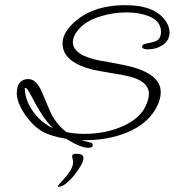

<svg xmlns="http://www.w3.org/2000/svg" viewBox="-20 -498 676 743"><path d="M322 74Q292 74 236 39Q178 30 142 10Q116 -6 94 -32Q72 -58 58.5 -86Q45 -114 45 -136Q45 -192 90 -192Q121 -192 142 -142L178 -58Q202 -13 237 13Q268 20 307 20Q385 20 449 -7Q529 -40 550 -103Q556 -121 556 -136Q556 -174 506 -194Q493 -199 472.5 -204Q452 -209 424 -213Q358 -224 341 -228Q222 -257 222 -330Q222 -367 259 -404Q333 -478 465 -478Q588 -478 627 -407Q636 -391 636 -372Q636 -342 610.5 -324.5Q585 -307 553 -307Q530 -307 530 -318Q530 -327 549 -330Q575 -335 584 -339Q603 -349 603 -375Q603 -417 554 -436Q518 -450 470 -450Q418 -450 370 -435Q311 -417 284 -384Q262 -359 262 -335Q262 -285 363 -264Q379 -262 402 -257.5Q425 -253 456 -247Q602 -218 602 -142Q602 -121 593 -98Q561 -21 468 16Q391 47 295 44Q303 46 312 49Q321 52 332 54V55L333 54Q339 57 339 63Q339 74 322 74ZM185 -2Q164 -22 143 -54Q122 -86 100 -129Q86 -158 77 -158Q76 -158 76 -157Q76 -126 91 -95Q106 -64 131 -39.5Q156 -15 185 -2ZM205 225Q204 224 204 222Q204 221 211.5 212.5Q219 204 226 196Q246 174 254.5 158Q263 142 263 129Q263 127 262.5 124Q262 121 261 117Q260 113 259.5 110.5Q259 108 259 106Q259 97 275 97Q303 97 303 113Q303 125 292.5 143.5Q282 162 266.5 181Q251 200 235 212.5Q219 225 207 225Z"/></svg>

Font: Petemoss
Style: Regular
Weight: 400
Designer: Robert E. Leuschke
Foundry: Robert E. Leuschke
Version: Version 1.010; ttfautohint (v1.8.3)